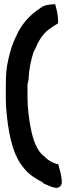

<svg xmlns="http://www.w3.org/2000/svg" viewBox="-20 -728 326 929"><path d="M8 -256C8 -226 10 -197 13 -170C25 -56 47 28 96 86C122 119 153 136 184 153L193 161H194C203 165 212 169 220 172C227 175 238 180 252 181H253C267 181 279 169 279 155C279 121 269 94 262 67C230 60 210 45 189 24H188C160 0 140 -48 129 -107C121 -149 113 -202 113 -256V-317C113 -325 116 -330 118 -341V-343C121 -398 129 -434 142 -475L153 -497L154 -498V-499C168 -536 196 -574 224 -591L225 -592L227 -593C233 -599 251 -608 261 -615V-623C261 -650 256 -675 250 -696L247 -708L235 -707C219 -706 201 -704 187 -697L155 -675C115 -644 83 -607 61 -559L56 -548C43 -522 34 -495 26 -464C18 -433 10 -396 9 -355C8 -323 8 -290 8 -256Z"/></svg>

Font: SolarCharger
Style: 950
Weight: 900
Designer: Mew Too
Foundry: Cannot Into Space Fonts/KineticPlasma Fonts
Version: Version 1.100